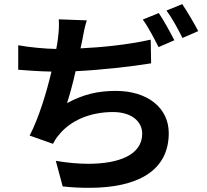

<svg xmlns="http://www.w3.org/2000/svg" viewBox="-20 -847 996 925"><path d="M706 -655.9C593 -631 470.9 -619 367.9 -614L376.1 -652C382.1 -683.9 387.1 -714.8 398.1 -748.9L263.1 -753.9C265.3 -723 263.8 -699.9 258.9 -659.1C256.7 -645.2 255 -629.3 251.1 -611.2C193.9 -612.2 123.9 -619 67.8 -628.9V-511C114.7 -507.1 170.1 -503.2 228 -502.1C203.8 -400.2 166.9 -278.8 122.9 -193.9L235.1 -154.1C244 -170.1 251.1 -182.9 262.1 -195C318.2 -267 415.1 -307.2 524.1 -307.2C617.2 -307.2 665.1 -259.2 665.1 -203.1C665.1 -99.1 549.7 -57.9 404.8 -57.9C354.8 -57.9 301.8 -63.2 248.9 -72.1L282 51.1C326 56.1 369 57.9 409.1 57.9C643.1 57.9 793 -23.8 793 -206C793 -327.1 691.1 -409.1 538 -409.1C451 -409.1 380 -392 302.9 -350.1C316.8 -393.1 332 -448.9 344.1 -503.9C467 -509.9 610.1 -525.9 708.1 -541.9ZM668 -752.8C695 -715.9 724.1 -659.1 744 -620L820 -653.1C801.8 -688.2 769.2 -748.9 745 -784.1ZM782 -796.2C808.9 -760.3 839.1 -704.9 859 -664.1L935 -697.1C918 -730.1 882.1 -791.9 858 -827.1Z"/></svg>

Font: Karasuma Gothic
Style: Bold
Weight: 700
Designer: Rasmus Andersson / Ryoko Nishizuka
Foundry: Genbu
Version: Version 1.00